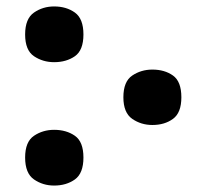

<svg xmlns="http://www.w3.org/2000/svg" viewBox="-20 -567 643 596"><path d="M148 -374Q113 -374 85.5 -392.5Q58 -411 58 -460Q58 -509 85.5 -528Q113 -547 148 -547Q186 -547 212.5 -528Q239 -509 239 -460Q239 -411 212.5 -392.5Q186 -374 148 -374ZM453 -179Q418 -179 390.5 -198Q363 -217 363 -265Q363 -314 390.5 -332.5Q418 -351 453 -351Q491 -351 517 -332.5Q543 -314 543 -265Q543 -217 517 -198Q491 -179 453 -179ZM148 9Q113 9 85.5 -10Q58 -29 58 -78Q58 -127 85.5 -145.5Q113 -164 148 -164Q186 -164 212.5 -145.5Q239 -127 239 -78Q239 -29 212.5 -10Q186 9 148 9Z"/></svg>

Font: Noto Serif SemiCondensed Black
Style: Regular
Weight: 900
Width: 4
Designer: Monotype Design Team
Foundry: Monotype Imaging Inc.
Version: Version 2.014; ttfautohint (v1.8.4.7-5d5b)